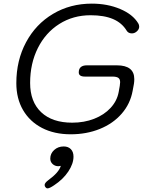

<svg xmlns="http://www.w3.org/2000/svg" viewBox="-20 -730 812 1058"><path d="M70 -272Q70 -397 123.5 -497Q177 -597 272 -653.5Q367 -710 486 -710Q572 -710 642 -680.5Q712 -651 742 -601Q747 -593 747 -583Q747 -569 734.5 -557.5Q722 -546 707 -546Q687 -546 678 -561Q652 -604 603 -625Q554 -646 479 -646Q383 -646 307 -598Q231 -550 188.5 -465Q146 -380 146 -273Q146 -169 207 -111.5Q268 -54 378 -54Q444 -54 499 -75.5Q554 -97 589.5 -135.5Q625 -174 634 -223L640 -257Q642 -273 642 -277Q642 -294 632 -301Q622 -308 599 -308H448Q414 -308 414 -331Q414 -370 459 -370H624Q720 -370 720 -294Q720 -281 718 -268L711 -230Q698 -158 650.5 -103.5Q603 -49 530 -19.5Q457 10 370 10Q279 10 211.5 -25Q144 -60 107 -123.5Q70 -187 70 -272ZM226 289Q226 278 246 263Q305 220 315 184Q305 186 302 186Q283 186 270 174Q257 162 257 144Q257 116 278.5 96.5Q300 77 331 77Q356 77 370.5 92Q385 107 385 133Q385 172 356.5 215Q328 258 278 291Q253 308 242 308Q235 308 230 301Q226 296 226 289Z"/></svg>

Font: Kodchasan
Style: Italic
Weight: 400
Italic angle: -10°
Version: Version 1.000; ttfautohint (v1.6)